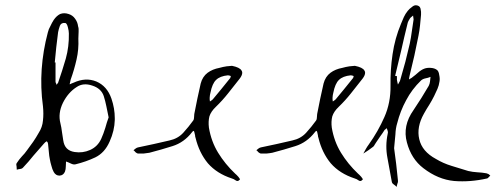

<svg xmlns="http://www.w3.org/2000/svg" viewBox="-20 -692 1917 731"><path d="M249 -388.7Q248 -384.8 247.1 -379.9Q246.1 -375 245.1 -371.1Q249 -372.1 252 -374Q255.9 -376 259.8 -377Q305.7 -398.4 346.7 -381.8Q387.7 -364.3 404.3 -316.4Q417 -279.3 417 -242.2Q417 -238.3 417 -235.4Q416 -194.3 397.5 -153.3Q378.9 -110.4 342.8 -92.8Q307.6 -76.2 267.6 -66.4Q259.8 -64.5 250 -69.3Q240.2 -74.2 231.4 -77.1Q230.5 -68.4 230.5 -57.6Q230.5 -47.9 227.5 -39.1Q221.7 -24.4 207 -23.4Q207 -23.4 206.1 -23.4Q192.4 -23.4 184.6 -37.1Q178.7 -47.9 175.8 -60.5Q171.9 -73.2 169.9 -85Q167 -98.6 166 -113.3Q165 -128.9 163.1 -142.6Q163.1 -145.5 162.1 -148.4Q160.2 -151.4 158.2 -154.3Q155.3 -152.3 152.3 -150.4Q150.4 -148.4 147.5 -145.5Q127 -122.1 107.4 -99.6Q88.9 -76.2 68.4 -54.7Q64.5 -49.8 57.6 -48.8Q49.8 -47.9 43.9 -45.9Q43.9 -51.8 43 -59.6Q42 -62.5 42 -64.5Q42 -69.3 43.9 -71.3Q52.7 -85 63.5 -96.7Q74.2 -107.4 83 -120.1Q94.7 -135.7 106.4 -152.3Q117.2 -168 127 -185.5Q141.6 -208 143.6 -233.4Q146.5 -258.8 143.6 -287.1Q133.8 -358.4 138.7 -428.7Q143.6 -499 162.1 -568.4Q165 -581.1 171.9 -592.8Q177.7 -605.5 184.6 -616.2Q195.3 -631.8 209 -638.7Q216.8 -641.6 224.6 -641.6Q232.4 -641.6 241.2 -638.7Q256.8 -633.8 265.6 -621.1Q275.4 -608.4 277.3 -591.8Q280.3 -583 279.3 -571.3Q278.3 -558.6 278.3 -544.9Q280.3 -503.9 271.5 -465.8Q262.7 -426.8 249 -388.7ZM375 -326.2Q365.2 -355.5 331.1 -366.2Q296.9 -377.9 271.5 -360.4Q239.3 -339.8 219.7 -300.8Q200.2 -260.7 210 -222.7Q213.9 -207 215.8 -190.4Q217.8 -174.8 220.7 -158.2Q223.6 -137.7 234.4 -127Q245.1 -116.2 263.7 -113.3Q294.9 -108.4 323.2 -121.1Q351.6 -133.8 365.2 -163.1Q374 -182.6 380.9 -205.1Q386.7 -226.6 393.6 -245.1Q388.7 -268.6 384.8 -288.1Q380.9 -307.6 375 -326.2ZM191.4 -454.1Q191.4 -429.7 191.4 -380.9Q191.4 -377.9 193.4 -375Q194.3 -372.1 195.3 -369.1Q196.3 -371.1 198.2 -373Q200.2 -375 201.2 -377Q216.8 -421.9 230.5 -468.8Q243.2 -514.6 242.2 -564.5Q242.2 -574.2 238.3 -588.9Q234.4 -603.5 228.5 -604.5Q212.9 -606.4 208 -593.8Q203.1 -580.1 201.2 -569.3Q197.3 -541 194.3 -512.7Q191.4 -483.4 188.5 -454.1Q189.5 -454.1 190.4 -454.1Q190.4 -454.1 191.4 -454.1Z M863.3 -441.4Q855.5 -440.4 842.8 -439.5Q829.1 -437.5 815.4 -433.6Q789.1 -428.7 770.5 -415Q751 -400.4 744.1 -374Q737.3 -345.7 731.4 -316.4Q725.6 -287.1 719.7 -257.8Q718.8 -252 718.8 -245.1Q718.8 -237.3 715.8 -233.4Q698.2 -209 677.7 -186.5Q657.2 -164.1 625 -157.2Q594.7 -150.4 565.4 -143.6Q535.2 -137.7 505.9 -130.9Q501 -129.9 497.1 -127Q492.2 -123 488.3 -120.1Q492.2 -117.2 496.1 -112.3Q501 -108.4 504.9 -107.4Q515.6 -107.4 526.4 -107.4Q538.1 -108.4 548.8 -110.4Q593.8 -122.1 636.7 -135.7Q680.7 -149.4 710.9 -188.5Q714.8 -194.3 717.8 -193.4Q719.7 -191.4 720.7 -185.5Q721.7 -181.6 722.7 -176.8Q722.7 -171.9 724.6 -167Q738.3 -110.4 771.5 -70.3Q805.7 -31.2 862.3 -12.7Q870.1 -10.7 877.9 -4.9Q880.9 -2.9 883.8 -2.9Q888.7 -2.9 893.6 -8.8Q894.5 -9.8 887.7 -18.6Q880.9 -26.4 875 -31.2Q836.9 -67.4 810.5 -110.4Q784.2 -153.3 775.4 -206.1Q772.5 -229.5 777.3 -249Q783.2 -267.6 801.8 -285.2Q827.1 -309.6 848.6 -336.9Q871.1 -365.2 892.6 -392.6Q902.3 -405.3 902.3 -415Q902.3 -419.9 899.4 -423.8Q892.6 -435.5 863.3 -441.4ZM781.2 -338.9Q788.1 -374 802.7 -387.7Q817.4 -402.3 847.7 -405.3Q850.6 -405.3 853.5 -404.3Q856.4 -403.3 859.4 -402.3Q857.4 -400.4 857.4 -397.5Q857.4 -394.5 855.5 -393.6Q838.9 -373 822.3 -352.5Q806.6 -333 790 -313.5Q788.1 -311.5 785.2 -309.6Q782.2 -307.6 779.3 -305.7Q779.3 -309.6 778.3 -313.5Q778.3 -316.4 778.3 -320.3Q778.3 -325.2 779.3 -330.1Q780.3 -335 781.2 -338.9Z M1331.1 -441.4Q1323.2 -440.4 1310.5 -439.5Q1296.9 -437.5 1283.2 -433.6Q1256.8 -428.7 1238.3 -415Q1218.8 -400.4 1211.9 -374Q1205.1 -345.7 1199.2 -316.4Q1193.4 -287.1 1187.5 -257.8Q1186.5 -252 1186.5 -245.1Q1186.5 -237.3 1183.6 -233.4Q1166 -209 1145.5 -186.5Q1125 -164.1 1092.8 -157.2Q1062.5 -150.4 1033.2 -143.6Q1002.9 -137.7 973.6 -130.9Q968.8 -129.9 964.8 -127Q960 -123 956.1 -120.1Q960 -117.2 963.9 -112.3Q968.8 -108.4 972.7 -107.4Q983.4 -107.4 994.1 -107.4Q1005.9 -108.4 1016.6 -110.4Q1061.5 -122.1 1104.5 -135.7Q1148.4 -149.4 1178.7 -188.5Q1182.6 -194.3 1185.5 -193.4Q1187.5 -191.4 1188.5 -185.5Q1189.5 -181.6 1190.4 -176.8Q1190.4 -171.9 1192.4 -167Q1206.1 -110.4 1239.3 -70.3Q1273.4 -31.2 1330.1 -12.7Q1337.9 -10.7 1345.7 -4.9Q1348.6 -2.9 1351.6 -2.9Q1356.4 -2.9 1361.3 -8.8Q1362.3 -9.8 1355.5 -18.6Q1348.6 -26.4 1342.8 -31.2Q1304.7 -67.4 1278.3 -110.4Q1252 -153.3 1243.2 -206.1Q1240.2 -229.5 1245.1 -249Q1251 -267.6 1269.5 -285.2Q1294.9 -309.6 1316.4 -336.9Q1338.9 -365.2 1360.4 -392.6Q1370.1 -405.3 1370.1 -415Q1370.1 -419.9 1367.2 -423.8Q1360.4 -435.5 1331.1 -441.4ZM1249 -338.9Q1255.9 -374 1270.5 -387.7Q1285.2 -402.3 1315.4 -405.3Q1318.4 -405.3 1321.3 -404.3Q1324.2 -403.3 1327.1 -402.3Q1325.2 -400.4 1325.2 -397.5Q1325.2 -394.5 1323.2 -393.6Q1306.6 -373 1290 -352.5Q1274.4 -333 1257.8 -313.5Q1255.9 -311.5 1252.9 -309.6Q1250 -307.6 1247.1 -305.7Q1247.1 -309.6 1246.1 -313.5Q1246.1 -316.4 1246.1 -320.3Q1246.1 -325.2 1247.1 -330.1Q1248 -335 1249 -338.9Z M1495.1 -4.9Q1496.1 1 1493.2 6.8Q1491.2 12.7 1490.2 19.5Q1485.4 14.6 1478.5 9.8Q1472.7 5.9 1471.7 0Q1462.9 -45.9 1455.1 -90.8Q1446.3 -136.7 1456.1 -182.6Q1457 -185.5 1457 -188.5Q1457 -191.4 1456.1 -193.4Q1455.1 -196.3 1454.1 -199.2Q1453.1 -202.1 1452.1 -204.1Q1450.2 -202.1 1448.2 -200.2Q1446.3 -199.2 1444.3 -197.3Q1436.5 -184.6 1427.7 -172.9Q1419.9 -161.1 1411.1 -148.4Q1408.2 -144.5 1406.2 -140.6Q1404.3 -136.7 1401.4 -133.8Q1392.6 -127 1382.8 -120.1Q1373 -114.3 1363.3 -107.4Q1368.2 -116.2 1373 -125Q1377.9 -133.8 1383.8 -141.6Q1419.9 -192.4 1443.4 -246.1Q1467.8 -300.8 1466.8 -366.2Q1465.8 -425.8 1474.6 -485.4Q1483.4 -545.9 1506.8 -601.6Q1511.7 -614.3 1517.6 -627Q1523.4 -639.6 1532.2 -650.4Q1538.1 -658.2 1547.9 -665Q1555.7 -671.9 1562.5 -671.9Q1563.5 -671.9 1564.5 -671.9Q1578.1 -670.9 1581.1 -659.2Q1584 -646.5 1583 -635.7Q1581.1 -615.2 1579.1 -594.7Q1577.1 -575.2 1573.2 -555.7Q1565.4 -517.6 1557.6 -480.5Q1548.8 -443.4 1540 -406.2Q1539.1 -402.3 1538.1 -397.5Q1537.1 -393.6 1537.1 -389.6Q1540 -391.6 1543.9 -393.6Q1547.9 -395.5 1550.8 -398.4Q1561.5 -406.2 1572.3 -416Q1583 -425.8 1595.7 -430.7Q1606.4 -434.6 1620.1 -433.6Q1634.8 -432.6 1643.6 -425.8Q1650.4 -420.9 1652.3 -406.2Q1655.3 -392.6 1653.3 -381.8Q1651.4 -367.2 1645.5 -353.5Q1639.6 -339.8 1632.8 -326.2Q1624 -308.6 1614.3 -293Q1603.5 -276.4 1593.8 -258.8Q1565.4 -208 1576.2 -162.1Q1586.9 -115.2 1639.6 -86.9Q1667 -70.3 1699.2 -60.5Q1732.4 -50.8 1762.7 -41Q1779.3 -37.1 1796.9 -36.1Q1815.4 -35.2 1832 -32.2Q1835.9 -31.2 1839.8 -29.3Q1842.8 -26.4 1846.7 -23.4Q1843.8 -20.5 1840.8 -17.6Q1837.9 -13.7 1835 -12.7Q1770.5 2 1709 -2.9Q1647.5 -8.8 1591.8 -51.8Q1545.9 -86.9 1529.3 -149.4Q1511.7 -212.9 1554.7 -273.4Q1569.3 -295.9 1584 -318.4Q1598.6 -341.8 1612.3 -365.2Q1616.2 -373 1617.2 -381.8Q1618.2 -390.6 1619.1 -399.4Q1610.4 -395.5 1599.6 -393.6Q1589.8 -391.6 1583 -385.7Q1547.9 -351.6 1526.4 -310.5Q1503.9 -269.5 1492.2 -222.7Q1486.3 -204.1 1485.4 -179.7Q1483.4 -155.3 1480.5 -127.9Q1480.5 -127.9 1480.5 -127.9Q1484.4 -98.6 1488.3 -68.4Q1492.2 -37.1 1495.1 -4.9ZM1491.2 -402.3Q1491.2 -397.5 1491.2 -387.7Q1492.2 -382.8 1493.2 -377.9Q1494.1 -374 1495.1 -370.1Q1498 -375 1500 -378.9Q1502.9 -382.8 1503.9 -387.7Q1513.7 -422.9 1523.4 -457Q1532.2 -491.2 1540 -525.4Q1544.9 -548.8 1547.9 -572.3Q1550.8 -595.7 1554.7 -618.2Q1554.7 -621.1 1553.7 -625Q1552.7 -628.9 1552.7 -632.8Q1549.8 -629.9 1546.9 -627.9Q1543 -625 1541 -622.1Q1538.1 -617.2 1535.2 -612.3Q1532.2 -606.4 1531.2 -600.6Q1518.6 -549.8 1507.8 -501Q1496.1 -452.1 1484.4 -403.3Q1486.3 -403.3 1488.3 -402.3Q1489.3 -402.3 1491.2 -402.3Z"/></svg>

Font: Yuremane_body
Style: Regular
Weight: 400
Version: Version 1.0